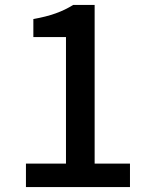

<svg xmlns="http://www.w3.org/2000/svg" viewBox="-20 -757 610 777"><path d="M85 0H506V-95H363V-737H276C233 -710 184 -692 115 -680V-607H247V-95H85Z"/></svg>

Font: Noto Sans TC Medium
Style: Regular
Weight: 500
Designer: Ryoko NISHIZUKA 西塚涼子 (kana, bopomofo & ideographs); Paul D. Hunt (Latin, Greek & Cyrillic); Sandoll Communications 산돌커뮤니
Foundry: Adobe
Version: Version 2.004;hotconv 1.0.118;makeotfexe 2.5.65603